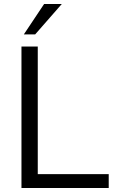

<svg xmlns="http://www.w3.org/2000/svg" viewBox="-20 -946 585 966"><path d="M88 0V-712H170V-70H527V0ZM157 -773H100L202 -926H291Z"/></svg>

Font: PRinguin Sans
Style: Regular
Weight: 400
Designer: Vernon Adams
Foundry: Vernon Adams
Version: ""